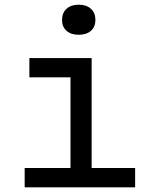

<svg xmlns="http://www.w3.org/2000/svg" viewBox="-20 -797 640 817"><path d="M85 0V-82H280V-468H105V-550H370V-82H555V0ZM315 -649Q282 -649 263 -666Q244 -683 244 -712Q244 -742 263 -759.5Q282 -777 315 -777Q348 -777 367 -759.5Q386 -742 386 -712Q386 -683 367 -666Q348 -649 315 -649Z"/></svg>

Font: JetBrainsMono NFM
Style: Regular
Weight: 400
Monospace: yes
Designer: Philipp Nurullin, Konstantin Bulenkov
Foundry: JetBrains
Version: Version 2.304; ttfautohint (v1.8.4.7-5d5b);Nerd Fonts 3.3.0